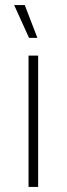

<svg xmlns="http://www.w3.org/2000/svg" viewBox="-20 -740 265 760"><path d="M95 -590H128L78 -720H36ZM93 0H131V-520H93Z"/></svg>

Font: Fixel Display ExtraLight
Style: Regular
Weight: 200
Designer: AlfaBravo + MacPaw
Foundry: Kyrylo Tkachov, Marchela Mozhyna, Serhii Makarenko, Maria Weinstein, Zakhar Kryvoshyya
Version: Version 1.211